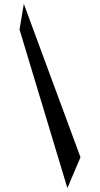

<svg xmlns="http://www.w3.org/2000/svg" viewBox="-20 -785 512 983"><path d="M102 -765 392 20 325 178 80 -634Z"/></svg>

Font: OpenDyslexic
Style: Regular
Weight: 400
Designer: Abbie Gonzalez
Version: Version 0.920;hotconv 1.0.109;makeotfexe 2.5.65596